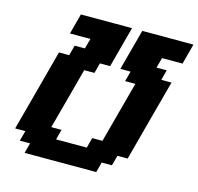

<svg xmlns="http://www.w3.org/2000/svg" viewBox="-122 -1004 1166 1133"><g transform="rotate(15 461.0 -437.5)"><path d="M125 0H562.5L579.1 -62.5H641.6L658.7 -125H721.2Q743.2 -208.5 787.8 -375.2Q832.5 -542 855 -625H792.5L809.1 -687.5H746.6L763.7 -750H888.7Q894.5 -770.5 905.5 -812.5Q916.5 -854.5 921.9 -875H609.4Q598.1 -833 575.9 -750Q553.7 -667 542.5 -625H605L588.4 -562.5H650.9Q633.8 -500 600.6 -375Q567.4 -250 550.3 -187.5H487.8L471.2 -125H283.7L300.3 -187.5H237.8Q254.9 -250 288.3 -375Q321.8 -500 338.4 -562.5H400.9L417.5 -625H480Q491.2 -667 513.4 -750Q535.6 -833 546.9 -875H234.4Q229 -854 217.8 -812.5Q206.5 -771 201.2 -750H326.2L309.1 -687.5H246.6L230 -625H167.5Q145.5 -542 100.8 -375Q56.2 -208 33.7 -125H96.2L79.1 -62.5H141.6Z"/></g></svg>

Font: Faithful 32x
Style: SemiboldOblique
Weight: 400
Foundry: Faithful Resource Pack
Version: Version 1.0; January 27, 2023